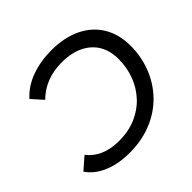

<svg xmlns="http://www.w3.org/2000/svg" viewBox="-176 -887 1074 1074"><g transform="rotate(-45 361.5 -350.0)"><path d="M364 -708Q469 -708 544 -671Q619 -634 658 -567.5Q697 -501 697 -413Q697 -326 667 -249.5Q637 -173 581 -115Q525 -57 446 -24.5Q367 8 269 8Q182 8 115 -20Q48 -48 12 -101L83 -163Q114 -123 162 -102Q210 -81 276 -81Q350 -81 409.5 -106.5Q469 -132 511 -177.5Q553 -223 575 -282Q597 -341 597 -407Q597 -471 570 -518Q543 -565 489.5 -592Q436 -619 357 -619Q293 -619 239.5 -598Q186 -577 145 -536L86 -602Q135 -656 207.5 -682Q280 -708 364 -708Z"/></g></svg>

Font: Montserrat Thin Medium
Style: Italic
Weight: 500
Italic angle: -11.3°
Version: Version 9.000